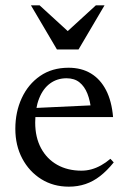

<svg xmlns="http://www.w3.org/2000/svg" viewBox="-20 -690 480 720"><path d="M237 -436Q285.5 -436 321 -414.5Q356.5 -393 377.8 -351.8Q399 -310.5 404 -251H98L99 -284.5L356 -296.5L322 -275.5Q318.5 -311.5 307.8 -338.8Q297 -366 278 -381.2Q259 -396.5 229.5 -396.5Q194.5 -396.5 168 -377.2Q141.5 -358 126.8 -321Q112 -284 112 -230.5Q112 -175 133.8 -134.5Q155.5 -94 194.5 -72Q233.5 -50 285.5 -50Q304.5 -50 322.8 -55Q341 -60 359 -70Q377 -80 394 -94.5L406.5 -81Q381.5 -50 355.5 -29.8Q329.5 -9.5 300.5 0.2Q271.5 10 238 10Q180 10 134.8 -18.2Q89.5 -46.5 63.5 -95.5Q37.5 -144.5 37.5 -207Q37.5 -270 61.5 -322Q85.5 -374 130.2 -405Q175 -436 237 -436ZM240.5 -567.5H227.5L339.5 -670H372L274.5 -504.5H193.5L96 -670H128.5Z"/></svg>

Font: Newsreader 16pt
Style: Regular
Weight: 400
Designer: Hugues Gentile
Foundry: Production Type
Version: Version 1.003